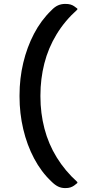

<svg xmlns="http://www.w3.org/2000/svg" viewBox="-20 -790 440 983"><path d="M243 -737Q260 -755 277 -762.5Q294 -770 314 -770Q330 -770 340.5 -767Q351 -764 359 -758.5Q367 -753 376 -746V-741Q312 -684 269.5 -614Q227 -544 207 -465Q187 -386 187 -302V-295Q187 -211 207.5 -132Q228 -53 270.5 16Q313 85 376 142V147Q368 154 359.5 160Q351 166 340.5 169.5Q330 173 314 173Q294 173 277.5 165Q261 157 243 139Q191 90 154.5 21Q118 -48 99 -129Q80 -210 80 -295V-302Q80 -388 99 -468Q118 -548 154 -617Q190 -686 243 -737Z"/></svg>

Font: Recursive Casual Medium
Style: Regular
Weight: 500
Version: Version 1.047